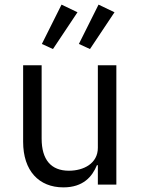

<svg xmlns="http://www.w3.org/2000/svg" viewBox="-20 -798 608 830"><path d="M315 -745 246 -778 161 -608 209 -586ZM475 -745 406 -778 321 -608 369 -586ZM403 0H483V-516H403V-159C403 -91 341 -60 278 -60C201 -60 160 -107 160 -199V-516H80V-185C80 -60 148 12 254 12C340 12 379 -35 399 -84H403Z"/></svg>

Font: LVC Sans
Style: Regular
Weight: 400
Designer: Mike Abbink, Paul van der Laan, Pieter van Rosmalen
Foundry: Bold Monday
Version: Version 3.0